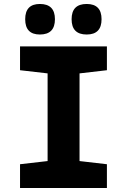

<svg xmlns="http://www.w3.org/2000/svg" viewBox="-20 -948 640 968"><path d="M492 -851Q492 -928 417 -928Q341 -928 341 -851Q341 -774 417 -774Q492 -774 492 -851ZM257 -851Q257 -928 181 -928Q107 -928 107 -851Q107 -774 181 -774Q257 -774 257 -851ZM519 0V-120L381 -136V-578L519 -594V-714H81V-594L220 -578V-136L81 -120V0Z"/></svg>

Font: Noto Sans Mono UI ExtraBold
Style: Regular
Weight: 800
Designer: Monotype Design team
Foundry: Monotype Imaging Inc.
Version: 1.000